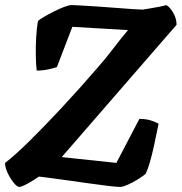

<svg xmlns="http://www.w3.org/2000/svg" viewBox="-33 -739 718 759"><path d="M43 0Q35 0 22 -15.5Q9 -31 -2 -53.5Q-13 -76 -13 -95Q25 -124 82 -180Q139 -236 209.5 -311.5Q280 -387 355 -474Q385 -508 415 -547.5Q445 -587 473 -620L253 -633L192 -474Q182 -470 159 -465Q136 -460 112 -460Q109 -486 108.5 -520.5Q108 -555 110 -591Q112 -627 117 -656Q126 -664 144.5 -674.5Q163 -685 184 -695.5Q205 -706 223 -712.5Q241 -719 248 -719Q256 -719 283.5 -717.5Q311 -716 348.5 -713.5Q386 -711 424 -708Q462 -705 491.5 -703Q521 -701 531 -701Q543 -703 561.5 -706Q580 -709 598 -712.5Q616 -716 624 -719Q638 -712 651.5 -689Q665 -666 665 -641L211 -118L427 -95L518 -269Q545 -269 564.5 -262.5Q584 -256 594 -250Q584 -200 575.5 -161.5Q567 -123 559 -96Q551 -69 543 -52Q531 -42 511 -29.5Q491 -17 471.5 -8.5Q452 0 442 0Q429 0 395.5 -4Q362 -8 319.5 -14Q277 -20 234.5 -26Q192 -32 161 -36Q130 -40 121 -41Q98 -25 75 -12.5Q52 0 43 0Z"/></svg>

Font: Texturina Medium 12pt ExtraBold
Style: Italic
Weight: 800
Italic angle: -11°
Version: Version 1.002